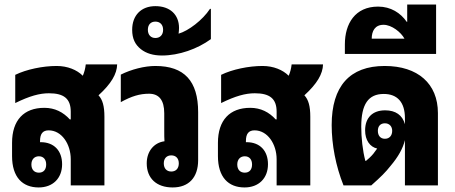

<svg xmlns="http://www.w3.org/2000/svg" viewBox="-20 -815 1999 844"><path d="M150 9C212 9 253 -31 253 -93C253 -153 217 -190 159 -190H156V-195C156 -227 168 -242 194 -242C251 -242 291 -182 291 -115V0H439V-302C439 -348 431 -377 413 -396C469 -447 494 -490 495 -532H357C355 -514 351 -498 344 -482C318 -508 277 -525 229 -525C168 -525 96 -510 47 -486V-362C110 -393 154 -405 195 -405C260 -405 291 -382 291 -324V-290H287C258 -322 221 -341 175 -341C85 -341 33 -287 33 -187V-129C33 -36 79 9 150 9ZM151 -56C131 -56 118 -69 118 -92C118 -114 131 -128 151 -128C171 -128 183 -114 183 -92C183 -69 171 -56 151 -56Z M739 9C810 9 851 -35 851 -111V-322C851 -459 790 -525 663 -525C615 -525 557 -510 511 -487V-366C558 -392 594 -403 635 -403C679 -403 702 -375 702 -317V-245C702 -222 702 -206 703 -194C657 -188 625 -150 625 -97C625 -31 668 9 739 9ZM733 -61C713 -61 700 -74 700 -97C700 -119 713 -132 733 -132C753 -132 766 -119 766 -97C766 -74 753 -61 733 -61Z M692 -571C767 -571 848 -600 907 -643V-776H903C871 -727 808 -679 765 -667C766 -675 767 -683 767 -692C767 -751 727 -788 663 -788C601 -788 561 -748 561 -684C561 -645 574 -619 599 -599C623 -580 654 -571 692 -571ZM663 -648C643 -648 630 -662 630 -684C630 -707 643 -720 663 -720C683 -720 697 -707 697 -684C697 -661 683 -648 663 -648Z M1055 9C1117 9 1158 -31 1158 -93C1158 -153 1122 -190 1064 -190H1061V-195C1061 -227 1073 -242 1099 -242C1156 -242 1196 -182 1196 -115V0H1344V-302C1344 -348 1336 -377 1318 -396C1374 -447 1399 -490 1400 -532H1262C1260 -514 1256 -498 1249 -482C1223 -508 1182 -525 1134 -525C1073 -525 1001 -510 952 -486V-362C1015 -393 1059 -405 1100 -405C1165 -405 1196 -382 1196 -324V-290H1192C1163 -322 1126 -341 1080 -341C990 -341 938 -287 938 -187V-129C938 -36 984 9 1055 9ZM1056 -56C1036 -56 1023 -69 1023 -92C1023 -114 1036 -128 1056 -128C1076 -128 1088 -114 1088 -92C1088 -69 1076 -56 1056 -56Z M1490 0H1612C1656 -39 1674 -57 1697 -86C1730 -125 1751 -162 1760 -199V0H1905V-318C1905 -447 1817 -525 1671 -525C1517 -525 1438 -436 1438 -265C1438 -179 1456 -85 1490 0ZM1586 -108C1574 -153 1568 -210 1568 -258C1568 -357 1599 -402 1667 -402C1727 -402 1760 -365 1760 -296V-269C1749 -309 1719 -330 1673 -330C1617 -330 1585 -297 1585 -242C1585 -199 1606 -169 1638 -162C1632 -154 1625 -145 1621 -139C1612 -128 1597 -114 1589 -108ZM1672 -205C1653 -205 1641 -218 1641 -240C1641 -261 1653 -273 1672 -273C1691 -273 1704 -260 1704 -240C1704 -218 1691 -205 1672 -205Z M1496 -578H1897V-795H1770V-719H1768C1741 -758 1698 -786 1642 -786C1541 -786 1496 -711 1496 -620ZM1614 -645C1614 -678 1628 -706 1666 -706C1702 -706 1743 -673 1758 -645Z"/></svg>

Font: Noto Sans Thai Looped UI Narrow ExtraBold
Style: Regular
Weight: 800
Width: 4
Designer: Cadson Demak Team
Foundry: Cadson Demak Co., Ltd.
Version: Version 1.000